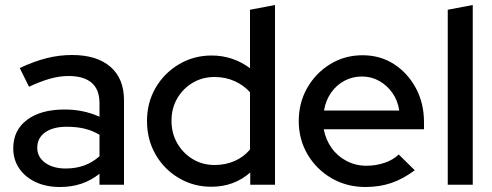

<svg xmlns="http://www.w3.org/2000/svg" viewBox="-20 -739 1970 768"><path d="M220 9Q165 9 123 -10.5Q81 -30 57 -65Q33 -100 33 -146Q33 -218 88 -259.5Q143 -301 239 -301Q314 -301 378 -272V-326Q378 -381 346.5 -408Q315 -435 254 -435Q219 -435 181 -424.5Q143 -414 96 -392L59 -467Q117 -494 167 -506.5Q217 -519 268 -519Q367 -519 421.5 -472Q476 -425 476 -338V0H378V-44Q344 -17 305 -4Q266 9 220 9ZM129 -148Q129 -111 160.5 -88Q192 -65 243 -65Q283 -65 316.5 -77Q350 -89 378 -114V-200Q349 -217 317.5 -224.5Q286 -232 247 -232Q192 -232 160.5 -209.5Q129 -187 129 -148Z M825 8Q754 8 695 -27Q636 -62 602 -121.5Q568 -181 568 -255Q568 -329 602.5 -388Q637 -447 696 -482Q755 -517 827 -517Q869 -517 908 -504Q947 -491 980 -466V-700L1080 -719V0H981V-49Q916 8 825 8ZM838 -79Q882 -79 918.5 -95Q955 -111 980 -141V-370Q955 -398 918.5 -414.5Q882 -431 838 -431Q790 -431 751 -408Q712 -385 689 -345.5Q666 -306 666 -256Q666 -206 689 -166Q712 -126 751 -102.5Q790 -79 838 -79Z M1442 9Q1367 9 1306.5 -26Q1246 -61 1210.5 -121Q1175 -181 1175 -255Q1175 -328 1209 -387.5Q1243 -447 1301 -482.5Q1359 -518 1430 -518Q1501 -518 1556 -482.5Q1611 -447 1643.5 -386.5Q1676 -326 1676 -250V-222H1275Q1283 -180 1306.5 -147Q1330 -114 1366.5 -95Q1403 -76 1446 -76Q1483 -76 1517.5 -87.5Q1552 -99 1575 -121L1639 -58Q1594 -24 1546.5 -7.5Q1499 9 1442 9ZM1276 -297H1577Q1571 -337 1549.5 -367.5Q1528 -398 1496.5 -415.5Q1465 -433 1428 -433Q1390 -433 1358 -416Q1326 -399 1304.5 -368.5Q1283 -338 1276 -297Z M1771 0V-700L1871 -719V0Z"/></svg>

Font: Red Hat Display Medium
Style: Regular
Weight: 500
Designer: Pentagram, MCKL
Foundry: Pentagram, MCKL
Version: Version 1.023